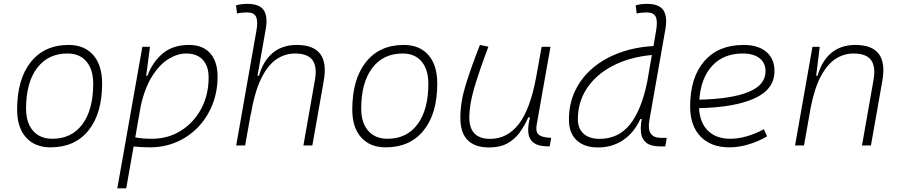

<svg xmlns="http://www.w3.org/2000/svg" viewBox="-20 -763 4728 1007"><path d="M245.1 9.8Q162.6 9.8 116.2 -42.5Q69.8 -94.7 69.8 -187.5Q69.8 -347.7 141.4 -437.5Q212.9 -527.3 339.8 -527.3Q422.9 -527.3 469.2 -474.1Q515.6 -420.9 515.6 -325.2Q515.6 -167.5 444.1 -78.9Q372.6 9.8 245.1 9.8ZM254.9 -35.2Q355.5 -35.2 412.1 -111.3Q468.8 -187.5 468.8 -323.7Q468.8 -398.4 433.3 -440.4Q397.9 -482.4 334 -482.4Q231.9 -482.4 174.3 -406Q116.7 -329.6 116.7 -193.8Q116.7 -119.1 153.3 -77.1Q189.9 -35.2 254.9 -35.2Z M642.1 224.6H595.2L635.3 -0.5Q634.8 -0.5 634.3 -0.5L635.3 -1.5L726.6 -517.6H766.6L748 -375.5L746.1 -365.7H753.4Q779.8 -437.5 833.3 -482.4Q886.7 -527.3 971.7 -527.3Q1043 -527.3 1082 -484.1Q1121.1 -440.9 1121.1 -361.3Q1121.1 -282.2 1094.2 -214.6Q1067.4 -147 1019.3 -96.7Q971.2 -46.4 906.5 -18.3Q841.8 9.8 765.6 9.8Q744.1 9.8 723.1 8.5Q702.1 7.3 680.7 5.4ZM689.5 -42.5Q723.6 -35.2 776.4 -35.2Q861.3 -35.2 928.7 -77.4Q996.1 -119.6 1035.2 -192.4Q1074.2 -265.1 1074.2 -356.4Q1074.2 -416.5 1043.5 -449.5Q1012.7 -482.4 957 -482.4Q911.1 -482.4 864.3 -453.9Q817.4 -425.3 778.8 -364.7Q740.2 -304.2 718.3 -208Z M1571.3 0 1631.8 -344.2Q1644 -413.1 1618.9 -447.8Q1593.8 -482.4 1526.9 -482.4Q1474.6 -482.4 1429.2 -451.7Q1383.8 -420.9 1349.1 -349.6Q1314.5 -278.3 1294.4 -156.2L1296.9 -175.3L1265.6 0H1218.8L1325.2 -604Q1333.5 -651.9 1323 -674.8Q1312.5 -697.8 1276.4 -697.8Q1263.2 -697.8 1249.8 -696.5Q1236.3 -695.3 1223.1 -692.4L1217.8 -734.9Q1232.4 -739.3 1247.3 -741Q1262.2 -742.7 1277.3 -742.7Q1340.8 -742.7 1363.3 -709.5Q1385.7 -676.3 1373.5 -608.9L1330.6 -365.7H1338.4Q1359.9 -442.9 1409.9 -485.1Q1460 -527.3 1536.6 -527.3Q1710.9 -527.3 1678.2 -340.3L1618.2 0Z M2002.9 9.8Q1920.4 9.8 1874 -42.5Q1827.6 -94.7 1827.6 -187.5Q1827.6 -347.7 1899.2 -437.5Q1970.7 -527.3 2097.7 -527.3Q2180.7 -527.3 2227.1 -474.1Q2273.4 -420.9 2273.4 -325.2Q2273.4 -167.5 2201.9 -78.9Q2130.4 9.8 2002.9 9.8ZM2012.7 -35.2Q2113.3 -35.2 2169.9 -111.3Q2226.6 -187.5 2226.6 -323.7Q2226.6 -398.4 2191.2 -440.4Q2155.8 -482.4 2091.8 -482.4Q1989.7 -482.4 1932.1 -406Q1874.5 -329.6 1874.5 -193.8Q1874.5 -119.1 1911.1 -77.1Q1947.8 -35.2 2012.7 -35.2Z M2545.4 10.3Q2394.5 10.3 2394.5 -145Q2394.5 -227.1 2422.4 -317.6Q2450.2 -408.2 2497.1 -527.3L2541.5 -518.1Q2492.7 -388.7 2467 -300.8Q2441.4 -212.9 2441.4 -147.5Q2441.4 -34.7 2550.3 -34.7Q2641.1 -34.7 2701.2 -112.8Q2761.2 -190.9 2792 -358.4L2820.8 -517.6H2867.2L2794.4 -106.9Q2788.6 -73.2 2804 -58.1Q2819.3 -43 2862.3 -40.5L2871.1 -40L2862.8 4.9H2857.4Q2804.7 4.9 2779.5 -13.9Q2754.4 -32.7 2751 -66.7Q2747.6 -100.6 2759.8 -147H2750.5Q2731.4 -103 2705.3 -67.4Q2679.2 -31.7 2640.6 -10.7Q2602.1 10.3 2545.4 10.3Z M3117.2 10.3Q3043.9 10.3 3003.9 -27.8Q2963.9 -65.9 2963.9 -135.3Q2963.9 -219.2 2996.8 -287.8Q3029.8 -356.4 3089.8 -407Q3149.9 -457.5 3230.7 -486.8Q3311.5 -516.1 3407.2 -521.5L3421.4 -604Q3429.7 -651.9 3419.2 -674.8Q3408.7 -697.8 3372.6 -697.8Q3359.4 -697.8 3345.9 -696.5Q3332.5 -695.3 3319.3 -692.4L3314 -734.9Q3328.6 -739.3 3343.5 -741Q3358.4 -742.7 3373.5 -742.7Q3437 -742.7 3459.2 -709.5Q3481.4 -676.3 3469.7 -608.9L3385.7 -131.3Q3369.6 -40 3446.8 -40H3477.1L3469.2 4.9H3444.3Q3395 4.9 3371.1 -13.2Q3347.2 -31.2 3342.5 -63.5Q3337.9 -95.7 3345.7 -138.7H3338.4Q3305.7 -66.9 3248.3 -28.3Q3190.9 10.3 3117.2 10.3ZM3375 -335.9V-336.4L3398.9 -474.6Q3281.2 -463.4 3194.1 -418Q3106.9 -372.6 3058.8 -300.5Q3010.7 -228.5 3010.7 -137.7Q3010.7 -88.9 3040.8 -61.8Q3070.8 -34.7 3124.5 -34.7Q3223.6 -34.7 3284.2 -110.6Q3344.7 -186.5 3375 -335.9Z M3810.5 -35.2Q3851.1 -35.2 3897.2 -48.3Q3943.4 -61.5 3986.3 -85.4L4003.4 -47.9Q3957.5 -21 3905.8 -5.6Q3854 9.8 3806.2 9.8Q3709 9.8 3654.3 -46.9Q3599.6 -103.5 3599.6 -204.6Q3599.6 -356.4 3673.6 -441.9Q3747.6 -527.3 3879.4 -527.3Q3956.1 -527.3 3999 -491.2Q4042 -455.1 4042 -390.6Q4042 -294.9 3937.7 -247.3Q3833.5 -199.7 3646.5 -195.8Q3649.9 -120.1 3692.9 -77.6Q3735.8 -35.2 3810.5 -35.2ZM3647.9 -240.2Q3815.9 -244.1 3905.5 -280.5Q3995.1 -316.9 3995.1 -389.2Q3995.1 -432.6 3963.9 -457.5Q3932.6 -482.4 3875.5 -482.4Q3775.4 -482.4 3715.8 -418.5Q3656.2 -354.5 3647.9 -240.2Z M4149.9 0 4241.2 -517.6H4279.3L4260.7 -365.7H4268.1Q4289.6 -442.9 4339.6 -485.1Q4389.6 -527.3 4466.3 -527.3Q4640.6 -527.3 4607.9 -340.3L4547.9 0H4501L4561.5 -344.2Q4573.7 -413.1 4548.6 -447.8Q4523.4 -482.4 4456.5 -482.4Q4407.2 -482.4 4364 -455.3Q4320.8 -428.2 4286.9 -366.2Q4252.9 -304.2 4231.9 -198.7L4196.8 0Z"/></svg>

Font: Cascadia Mono PL ExtraLight
Style: Italic
Weight: 200
Italic angle: -10°
Monospace: yes
Designer: Aaron Bell
Foundry: Saja Typeworks
Version: Version 2404.023; ttfautohint (v1.8.4)